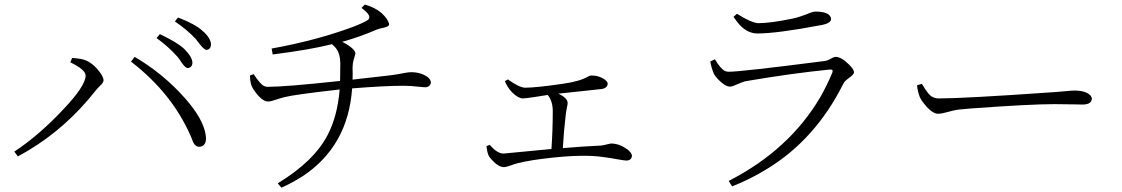

<svg xmlns="http://www.w3.org/2000/svg" viewBox="-20 -789 5010 857"><path d="M817.4 -485.4Q807.6 -485.4 790 -510.7Q779.3 -527.3 772.5 -535.2Q728.5 -584 678.7 -619.1L693.4 -636.7Q770.5 -600.6 802.7 -570.3Q838.9 -534.2 838.9 -507.8Q836.9 -486.3 817.4 -485.4ZM901.4 -566.4Q891.6 -566.4 870.1 -593.8Q859.4 -608.4 853.5 -615.2Q815.4 -656.2 760.7 -693.4L774.4 -710.9Q851.6 -681.6 883.8 -651.4Q920.9 -620.1 921.9 -589.8Q919.9 -567.4 901.4 -566.4ZM362.3 -452.1Q361.3 -478.5 293.9 -510.7L301.8 -530.3Q343.8 -527.3 357.4 -521.5Q392.6 -509.8 424.8 -467.8Q441.4 -445.3 442.4 -430.7Q442.4 -419.9 423.8 -403.3Q412.1 -391.6 406.2 -383.8Q276.4 -218.8 104.5 -116.2Q81.1 -102.5 59.6 -90.8L43.9 -112.3Q153.3 -184.6 259.8 -297.9Q362.3 -405.3 362.3 -452.1ZM898.4 -184.6Q904.3 -142.6 877 -134.8Q873 -133.8 869.1 -133.8Q851.6 -133.8 841.8 -155.3Q839.8 -160.2 835 -172.9Q830.1 -183.6 828.1 -188.5Q746.1 -372.1 571.3 -508.8Q567.4 -511.7 564.5 -513.7L581.1 -535.2Q709 -460 805.7 -350.6Q888.7 -256.8 898.4 -184.6Z M1593.8 -753.9 1608.4 -768.6Q1653.3 -755.9 1682.6 -731.4Q1713.9 -702.1 1716.8 -679.7Q1716.8 -669.9 1687.5 -664.1Q1669.9 -660.2 1662.1 -657.2Q1585.9 -624 1507.8 -602.5Q1556.6 -577.1 1565.4 -555.7Q1566.4 -552.7 1566.4 -550.8Q1566.4 -546.9 1558.6 -522.5Q1553.7 -505.9 1553.7 -487.3Q1554.7 -459 1553.7 -433.6Q1631.8 -442.4 1724.6 -453.1Q1754.9 -457 1783.2 -462.9Q1803.7 -466.8 1814.5 -466.8Q1859.4 -466.8 1889.6 -444.3Q1902.3 -433.6 1903.3 -421.9Q1901.4 -400.4 1877 -399.4Q1872.1 -399.4 1854.5 -401.4Q1811.5 -406.2 1781.2 -406.2Q1698.2 -406.2 1551.8 -394.5Q1533.2 -133.8 1327.1 0Q1285.2 26.4 1236.3 48.8L1219.7 29.3Q1381.8 -69.3 1442.4 -186.5Q1486.3 -270.5 1496.1 -389.6Q1295.9 -367.2 1250 -355.5Q1237.3 -352.5 1216.8 -345.7Q1189.5 -335.9 1175.8 -335.9Q1151.4 -335.9 1119.1 -378.9Q1108.4 -393.6 1103.5 -404.3Q1096.7 -420.9 1095.7 -452.1L1112.3 -458Q1141.6 -413.1 1158.2 -405.3Q1166 -401.4 1173.8 -401.4Q1254.9 -401.4 1498 -427.7Q1499 -454.1 1499 -506.8Q1498 -551.8 1478.5 -575.2Q1471.7 -583 1461.9 -591.8Q1366.2 -567.4 1197.3 -545.9L1192.4 -572.3Q1391.6 -608.4 1552.7 -668Q1601.6 -686.5 1621.1 -699.2Q1644.5 -715.8 1595.7 -752Q1594.7 -753.9 1593.8 -753.9Z M2233.4 -426.8 2247.1 -434.6Q2295.9 -399.4 2322.3 -397.5Q2372.1 -397.5 2492.2 -415Q2569.3 -425.8 2606.4 -448.2Q2614.3 -452.1 2620.1 -452.1Q2655.3 -452.1 2682.6 -431.6Q2691.4 -423.8 2692.4 -417Q2692.4 -396.5 2666 -391.6Q2665 -391.6 2664.1 -391.6Q2648.4 -389.6 2574.2 -381.8Q2503.9 -375 2472.7 -371.1Q2512.7 -351.6 2513.7 -330.1Q2513.7 -322.3 2509.8 -305.7Q2506.8 -291 2505.9 -283.2Q2496.1 -200.2 2492.2 -127.9Q2584 -135.7 2653.3 -138.7Q2668.9 -138.7 2702.1 -147.5Q2706.1 -148.4 2708 -148.4Q2743.2 -148.4 2779.3 -123Q2799.8 -107.4 2800.8 -93.8Q2798.8 -73.2 2776.4 -72.3Q2769.5 -72.3 2741.2 -77.1Q2673.8 -89.8 2624 -92.8Q2517.6 -97.7 2359.4 -74.2Q2317.4 -67.4 2291 -60.5Q2277.3 -57.6 2257.8 -49.8Q2238.3 -43 2229.5 -43Q2204.1 -43 2172.9 -78.1Q2164.1 -87.9 2161.1 -94.7Q2154.3 -109.4 2151.4 -136.7L2166 -142.6Q2198.2 -104.5 2226.6 -103.5Q2231.4 -103.5 2441.4 -124Q2447.3 -207 2447.3 -295.9Q2446.3 -338.9 2424.8 -365.2Q2404.3 -362.3 2369.1 -356.4Q2324.2 -349.6 2313.5 -349.6Q2292 -350.6 2265.6 -377Q2245.1 -398.4 2233.4 -426.8Z M3166 -460.9Q3155.3 -485.4 3150.4 -514.6L3170.9 -524.4Q3197.3 -480.5 3216.8 -471.7Q3224.6 -468.8 3233.4 -468.8Q3288.1 -468.8 3660.2 -516.6Q3672.9 -517.6 3696.3 -531.2Q3704.1 -535.2 3710 -535.2Q3735.4 -535.2 3770.5 -500Q3792 -478.5 3792 -465.8Q3792 -457 3768.6 -440.4Q3750 -426.8 3745.1 -417Q3620.1 -166 3402.3 -34.2Q3331.1 9.8 3248 43L3232.4 18.6Q3503.9 -120.1 3642.6 -357.4Q3671.9 -409.2 3694.3 -462.9Q3701.2 -478.5 3687.5 -478.5Q3684.6 -478.5 3682.6 -478.5Q3516.6 -461.9 3321.3 -428.7Q3311.5 -426.8 3304.7 -425.8Q3295.9 -423.8 3259.8 -408.2Q3247.1 -402.3 3238.3 -402.3Q3216.8 -402.3 3184.6 -435.5Q3170.9 -450.2 3166 -460.9ZM3689.5 -704.1Q3689.5 -685.5 3646.5 -676.8Q3645.5 -676.8 3644.5 -676.8Q3448.2 -639.6 3361.3 -639.6Q3311.5 -639.6 3272.5 -688.5Q3263.7 -700.2 3253.9 -713.9L3269.5 -727.5Q3331.1 -688.5 3363.3 -685.5Q3419.9 -685.5 3522.5 -707Q3549.8 -712.9 3597.7 -732.4Q3611.3 -737.3 3620.1 -737.3Q3676.8 -737.3 3687.5 -712.9Q3689.5 -708 3689.5 -704.1Z M4073.2 -408.2 4094.7 -415Q4121.1 -370.1 4136.7 -359.4Q4152.3 -349.6 4169.9 -349.6Q4280.3 -349.6 4659.2 -376Q4693.4 -377.9 4733.4 -381.8Q4762.7 -384.8 4775.4 -384.8Q4827.1 -384.8 4847.7 -362.3Q4853.5 -354.5 4853.5 -347.7Q4851.6 -323.2 4813.5 -322.3Q4798.8 -322.3 4767.6 -323.2Q4719.7 -324.2 4686.5 -324.2Q4578.1 -324.2 4311.5 -304.7Q4276.4 -301.8 4258.8 -299.8Q4241.2 -297.9 4190.4 -284.2Q4177.7 -281.2 4167 -281.2Q4140.6 -281.2 4105.5 -325.2Q4090.8 -342.8 4085 -357.4Q4076.2 -379.9 4073.2 -408.2Z"/></svg>

Font: GenYoMin JP Light
Style: Regular
Weight: 300
Version: Version 1.001;PS 1;hotconv 16.6.51;makeotf.lib2.5.65220 DEVE